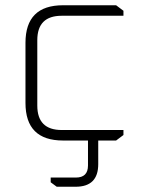

<svg xmlns="http://www.w3.org/2000/svg" viewBox="-20 -535 536 731"><path d="M77 -143V-372Q77 -515 220 -515H422L450 -494V-475H215Q122 -475 122 -382V-133Q122 -40 215 -40H450V-21L422 0H220Q77 0 77 -143ZM173 141H269Q315 141 315 95V-20H354V90Q354 176 268 176H196L173 159Z"/></svg>

Font: Oxanium ExtraLight
Style: Regular
Weight: 200
Designer: Severin Meyer
Version: Version 2.000